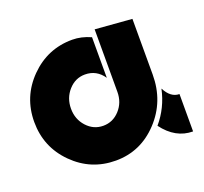

<svg xmlns="http://www.w3.org/2000/svg" viewBox="-77 -624 596 560"><g transform="rotate(-20 220.5 -343.5)"><path d="M343 -207Q379 -249 391 -305Q408 -272 435 -272V-156Q381 -156 343 -207ZM267 -340V-534L381 -525V-352Q381 -269 326.5 -211Q272 -153 195 -153Q118 -153 63.5 -207.5Q9 -262 9 -340Q9 -418 63.5 -473Q118 -528 195 -528Q223 -528 252 -515V-389Q231 -420 195 -420Q165 -420 144 -396.5Q123 -373 123 -340Q123 -307 144 -284Q165 -261 195 -261Q225 -261 246 -284Q267 -307 267 -340Z"/></g></svg>

Font: BroshK
Style: Medium
Weight: 500
Designer: gluk
Foundry: gluk
Version: Version 0.60